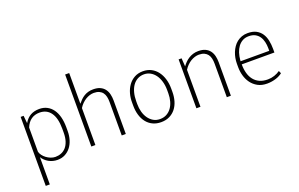

<svg xmlns="http://www.w3.org/2000/svg" viewBox="-109 -1229 2972 1909"><g transform="rotate(-20 1376.5 -274.5)"><path d="M493.7 -224.6Q493.7 -176.3 480.7 -133.5Q467.8 -90.8 443.1 -58.8Q418.5 -26.9 383.1 -8.3Q347.7 10.3 303.2 10.3Q276.9 10.3 253.2 3.9Q229.5 -2.4 209.5 -13.9Q189.5 -25.4 173.3 -41Q157.2 -56.6 145.5 -75.2V212.9H102.5V-517.1H133.8L141.6 -437Q169.9 -484.9 209.5 -506.6Q249 -528.3 302.2 -528.3Q347.7 -528.3 383.3 -509.8Q418.9 -491.2 443.6 -457Q468.3 -422.9 481 -374.3Q493.7 -325.7 493.7 -265.6ZM451.2 -265.6Q451.2 -377.4 409.7 -435.3Q368.2 -493.2 292 -493.2Q241.7 -493.2 204.3 -467.5Q167 -441.9 145.5 -388.7V-132.8Q150.4 -112.8 164.8 -93.5Q179.2 -74.2 199.5 -59.1Q219.7 -43.9 244.1 -34.4Q268.6 -24.9 293.5 -24.9Q325.7 -24.9 354.5 -36.4Q383.3 -47.9 404.8 -72Q426.3 -96.2 438.7 -134Q451.2 -171.9 451.2 -224.6Z M705.1 -437Q721.2 -456.5 738.3 -473.4Q755.4 -490.2 775.4 -502.4Q795.4 -514.6 819.3 -521.5Q843.3 -528.3 872.6 -528.3Q917 -528.3 946.5 -514.4Q976.1 -500.5 993.9 -476.6Q1011.7 -452.6 1019.3 -421.4Q1026.9 -390.1 1026.9 -355V0H983.9V-355Q983.9 -384.8 978.3 -409.9Q972.7 -435.1 959 -453.4Q945.3 -471.7 922.6 -482.2Q899.9 -492.7 866.2 -492.7Q844.7 -492.7 822.5 -485.8Q800.3 -479 779.1 -466.1Q757.8 -453.1 738.8 -434.1Q719.7 -415 705.1 -391.1V0H662.1V-761.7H705.1Z M1235.4 -239.3Q1235.4 -197.3 1245.8 -158.2Q1256.3 -119.1 1277.1 -89.1Q1297.9 -59.1 1328.4 -40.8Q1358.9 -22.5 1399.4 -22.5Q1439.5 -22.5 1470 -39.6Q1500.5 -56.6 1521 -85.4Q1541.5 -114.3 1552 -152.8Q1562.5 -191.4 1562.5 -234.4V-269.5Q1562.5 -319.3 1550.3 -361.1Q1538.1 -402.8 1516.4 -432.6Q1494.6 -462.4 1464.4 -479Q1434.1 -495.6 1398.4 -495.6Q1360.4 -495.6 1330.1 -479.2Q1299.8 -462.9 1278.8 -433.3Q1257.8 -403.8 1246.6 -362.1Q1235.4 -320.3 1235.4 -269.5ZM1192.4 -269.5Q1191.4 -319.3 1204.3 -366Q1217.3 -412.6 1243.2 -448.7Q1269 -484.9 1308.1 -506.6Q1347.2 -528.3 1398.4 -528.3Q1447.8 -528.3 1486.3 -508.1Q1524.9 -487.8 1551.3 -452.6Q1577.6 -417.5 1591.6 -370.4Q1605.5 -323.2 1605.5 -269.5V-234.4Q1605.5 -183.1 1592.3 -138.4Q1579.1 -93.8 1553 -60.8Q1526.9 -27.8 1488.3 -8.8Q1449.7 10.3 1399.4 10.3Q1349.6 10.3 1311 -8.3Q1272.5 -26.9 1246.1 -60.3Q1219.7 -93.8 1206.1 -139.4Q1192.4 -185.1 1192.4 -239.3Z M1805.2 -517.1 1811 -429.7Q1825.2 -449.7 1843 -467.8Q1860.8 -485.8 1882.6 -499.3Q1904.3 -512.7 1929.7 -520.5Q1955.1 -528.3 1984.4 -528.3Q2028.8 -528.3 2058.3 -514.4Q2087.9 -500.5 2105.7 -476.6Q2123.5 -452.6 2131.1 -421.4Q2138.7 -390.1 2138.7 -355V0H2095.7V-355Q2095.7 -384.8 2090.1 -409.9Q2084.5 -435.1 2070.8 -453.4Q2057.1 -471.7 2034.4 -482.2Q2011.7 -492.7 1978 -492.7Q1956.5 -492.7 1934.3 -485.8Q1912.1 -479 1890.9 -466.1Q1869.6 -453.1 1850.6 -434.1Q1831.5 -415 1816.9 -391.1V0H1773.9V-517.1Z M2506.8 -495.6Q2468.8 -495.6 2440.4 -479.7Q2412.1 -463.9 2392.6 -437.3Q2373 -410.6 2361.8 -375Q2350.6 -339.4 2347.2 -299.8Q2347.2 -298.8 2347.2 -293.9Q2347.2 -289.1 2346.7 -289.1H2649.9V-315.4Q2649.9 -351.1 2642.3 -383.8Q2634.8 -416.5 2617.9 -441.4Q2601.1 -466.3 2573.7 -481Q2546.4 -495.6 2506.8 -495.6ZM2520.5 10.3Q2462.9 10.3 2421.9 -12.5Q2380.9 -35.2 2354.5 -71.5Q2328.1 -107.9 2315.9 -152.6Q2303.7 -197.3 2303.7 -241.2V-279.3Q2303.7 -308.1 2309.1 -337.6Q2314.5 -367.2 2325.4 -394.8Q2336.4 -422.4 2353 -446.8Q2369.6 -471.2 2392.3 -489.3Q2415 -507.3 2443.6 -517.8Q2472.2 -528.3 2506.8 -528.3Q2561 -528.3 2596.7 -509.3Q2632.3 -490.2 2653.6 -458Q2674.8 -425.8 2683.6 -383.3Q2692.4 -340.8 2692.4 -293.9V-255.9H2347.2H2346.7Q2346.7 -205.1 2358.2 -163.1Q2369.6 -121.1 2393.6 -90.6Q2417.5 -60.1 2454.1 -43.2Q2490.7 -26.4 2541 -26.4Q2577.1 -26.4 2611.1 -37.8Q2645 -49.3 2670.9 -67.9L2683.1 -40Q2671.4 -30.3 2654.5 -21Q2637.7 -11.7 2616.7 -4.9Q2595.7 2 2571.3 6.1Q2546.9 10.3 2520.5 10.3Z"/></g></svg>

Font: Ufes Sans Thin
Style: Regular
Weight: 100
Designer: Ricardo Esteves & Thais Bronze
Foundry: ProDesignUfes - Ricardo Esteves, Thais Bronze (This is a derivative work, based on Roboto family, by Christian Robertson
Version: Version 2.0